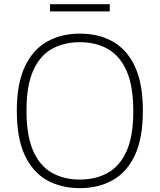

<svg xmlns="http://www.w3.org/2000/svg" viewBox="-20 -914 784 942"><path d="M372 9Q279.5 9 210 -30Q140.5 -69 101.5 -152.5Q62.5 -236 62.5 -370Q62.5 -504 102 -587.5Q141.5 -671 211.2 -710Q281 -749 372 -749Q464 -749 533.5 -710Q603 -671 642 -587.5Q681 -504 681 -370Q681 -236 641.8 -152.5Q602.5 -69 532.8 -30Q463 9 372 9ZM372 -33Q449.5 -33 508.5 -65.8Q567.5 -98.5 600.8 -172Q634 -245.5 634 -368Q634 -492.5 600.8 -566.8Q567.5 -641 508.5 -674Q449.5 -707 372 -707Q294 -707 235 -674.2Q176 -641.5 143 -568Q110 -494.5 110 -372Q110 -247.5 143 -173.2Q176 -99 235 -66Q294 -33 372 -33ZM225.5 -858V-893.5H518.5V-858Z"/></svg>

Font: Encode Sans Semi Expanded ExtraLight
Style: Regular
Weight: 200
Width: 6
Designer: Multiple Designers
Foundry: Impallari Type
Version: Version 3.000; ttfautohint (v1.8.3) -l 8 -r 50 -G 200 -x 14 